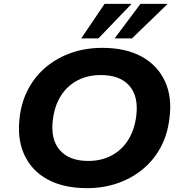

<svg xmlns="http://www.w3.org/2000/svg" viewBox="-20 -964 947 995"><path d="M431 11Q309 11 226 -34.5Q143 -80 105.5 -163Q68 -246 82 -357Q92 -440 128.5 -506.5Q165 -573 222 -619.5Q279 -666 352 -691Q425 -716 510 -716Q632 -716 714.5 -670.5Q797 -625 835 -542.5Q873 -460 858 -350Q848 -265 811.5 -198.5Q775 -132 718 -85.5Q661 -39 588 -14Q515 11 431 11ZM437 -130Q506 -130 559 -158.5Q612 -187 644.5 -239Q677 -291 686 -362Q699 -464 650.5 -519.5Q602 -575 503 -575Q434 -575 381 -547Q328 -519 295.5 -467.5Q263 -416 254 -344Q241 -242 290 -186Q339 -130 437 -130ZM401 -765 522 -944H662L490 -765ZM574 -765 708 -944H849L664 -765Z"/></svg>

Font: Nunito Sans 10pt SemiExpanded ExtraBold
Style: Italic
Weight: 800
Width: 6
Italic angle: -9°
Designer: Vernon Adams
Foundry: Vernon Adams
Version: Version 3.101;gftools[0.9.27]